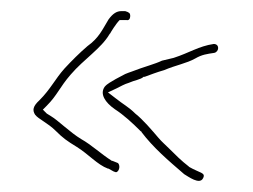

<svg xmlns="http://www.w3.org/2000/svg" viewBox="-20 -432 454 345"><path d="M43 -226C49 -218 66 -211 80 -197C93 -184 100 -179 118 -168C139 -155 155 -136 174 -129H175L184 -124C187 -123 188 -122 190 -123C195 -126 196 -135 192 -139L182 -143H181C162 -155 144 -172 126 -182C106 -194 84 -216 72 -223L64 -228L57 -235L64 -242C83 -261 87 -275 107 -298C131 -326 162 -345 177 -371L178 -372C179 -374 188 -389 195 -396H207C211 -395 214 -397 214 -404C214 -408 212 -410 205 -412H198C190 -412 183 -408 175 -397C164 -379 158 -364 137 -349C123 -337 109 -323 96 -309C79 -290 71 -272 51 -252C39 -241 38 -234 43 -226ZM168 -276C159 -263 169 -248 186 -236C203 -225 218 -211 233 -196H234V-195C256 -166 282 -144 311 -119C318 -115 339 -99 345 -112C350 -122 339 -121 320 -132L319 -133C306 -143 295 -154 284 -165C278 -171 271 -177 265 -184C253 -198 237 -217 223 -228C211 -240 202 -244 187 -256L174 -266L189 -273C197 -277 204 -281 211 -283C222 -288 233 -289 238 -294H240C251 -298 261 -302 275 -306C296 -315 315 -318 331 -327C343 -334 352 -335 365 -337C374 -339 375 -353 364 -353C337 -349 320 -337 292 -328L271 -323C265 -320 256 -317 250 -315L232 -309C222 -305 212 -302 205 -299L188 -290C180 -285 173 -282 168 -276Z"/></svg>

Font: Stray Cat
Style: ExLt
Weight: 200
Version: Version 1.0